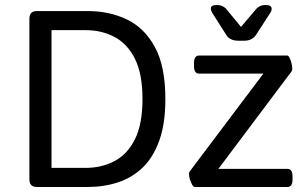

<svg xmlns="http://www.w3.org/2000/svg" viewBox="-20 -744 1224 764"><path d="M329 -700Q415 -700 485 -666.5Q555 -633 596.5 -556.5Q638 -480 638 -350Q638 -252 614 -185Q590 -118 548 -77.5Q506 -37 450 -18.5Q394 0 329 0H127Q97 0 97 -30V-670Q97 -700 127 -700ZM322 -624H185V-76H322Q384 -76 435.5 -103Q487 -130 517 -190Q547 -250 547 -350Q547 -450 517 -510Q487 -570 435.5 -597Q384 -624 322 -624ZM1123 -523Q1128 -523 1132.5 -513.5Q1137 -504 1140 -492Q1143 -480 1143 -471Q1143 -465 1141 -461L849 -72H1124Q1144 -72 1144 -42V-30Q1144 0 1124 0H754Q750 0 745 -8.5Q740 -17 736 -29Q732 -41 732 -51Q732 -58 735 -62L1028 -451H772Q752 -451 752 -481V-493Q752 -523 772 -523ZM1037 -724Q1061 -724 1061 -709Q1061 -701 1055 -692L998 -604Q990 -593 978.5 -587.5Q967 -582 952 -582H927Q912 -582 900 -587.5Q888 -593 881 -604L825 -692Q819 -702 819 -710Q819 -724 842 -724H844Q854 -724 862 -721Q870 -718 878 -711L939 -637L1002 -711Q1010 -718 1017.5 -721Q1025 -724 1035 -724Z"/></svg>

Font: Asap VF Beta
Style: Regular
Weight: 400
Designer: Pablo Cosgaya
Foundry: Pablo Cosgaya
Version: Version 1.007